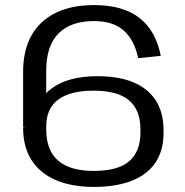

<svg xmlns="http://www.w3.org/2000/svg" viewBox="-20 -728 728 756"><path d="M71 -445Q71 -530 104 -588.5Q137 -647 199.5 -677.5Q262 -708 350 -708Q464 -708 529 -657.5Q594 -607 613 -508L524 -499Q509 -571 467 -608Q425 -645 350 -645Q259 -645 210.5 -596.5Q162 -548 162 -450V-227H71ZM350 8Q262 8 199.5 -19Q137 -46 104 -98Q71 -150 71 -225L116 -234Q116 -328 181 -378Q246 -428 364 -428Q448 -428 506 -403.5Q564 -379 594 -331.5Q624 -284 624 -216V-205Q624 -136 592.5 -88.5Q561 -41 499.5 -16.5Q438 8 350 8ZM349 -55Q444 -55 488.5 -93Q533 -131 533 -207V-218Q533 -295 488 -333Q443 -371 349 -371Q257 -371 209.5 -336Q162 -301 162 -230V-219Q162 -136 209 -95.5Q256 -55 349 -55Z"/></svg>

Font: Pathway Extreme 72pt Medium
Style: Regular
Weight: 500
Designer: Eduardo Rodriguez Tunni
Foundry: Eduardo Rodriguez Tunni
Version: Version 1.001;gftools[0.9.26]